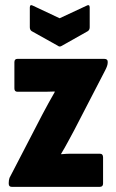

<svg xmlns="http://www.w3.org/2000/svg" viewBox="-20 -727 453 747"><path d="M26 0Q14 0 14 -12V-16Q14 -26 17 -35L144 -280Q156 -303 168.5 -325.5Q181 -348 193 -369V-371Q172 -370 156.5 -370Q141 -370 125 -370H48Q36 -370 36 -383V-485Q36 -498 48 -498H385Q399 -498 399 -487V-483Q399 -472 389 -453L269 -221Q257 -199 244.5 -175.5Q232 -152 218 -129V-127Q240 -129 254.5 -129Q269 -129 289 -129H368Q381 -129 381 -115V-13Q381 0 368 0ZM205 -549 103 -606Q96 -611 96 -621V-698Q96 -712 110 -704L212 -656L315 -704Q329 -712 329 -698V-621Q329 -611 322 -606L221 -549Q212 -543 205 -549Z"/></svg>

Font: Sofia Sans Condensed Black
Style: Regular
Weight: 900
Designer: Botio Nikoltchev, Ani Petrova
Foundry: lettersoup
Version: Version 4.101